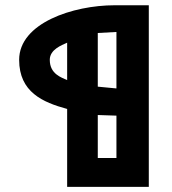

<svg xmlns="http://www.w3.org/2000/svg" viewBox="-20 -724 668 744"><path d="M358.9 -596.2C364.3 -596.2 425.8 -600.1 431.2 -600.1V-381.3C425.8 -381.3 364.3 -388.2 358.9 -388.2ZM240.2 -558.6V-413.6C218.3 -423.8 172.9 -437 172.9 -492.2C172.9 -532.2 218.8 -548.8 240.2 -558.6ZM358.9 -111.8V-278.3C364.3 -278.3 425.8 -275.9 431.2 -275.9V-111.8ZM240.2 0H556.6V-703.6H423.8C263.7 -703.6 54.2 -634.8 54.2 -492.2C54.2 -367.2 145.5 -327.6 240.2 -301.8Z"/></svg>

Font: Tuffy
Style: Bold
Weight: 700
Designer: Thatcher Ulrich, Karoly Barta, Michael Everson
Version: Version 001.270